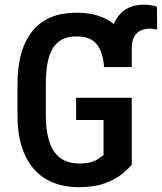

<svg xmlns="http://www.w3.org/2000/svg" viewBox="-20 -774 678 804"><path d="M531.7 -493.2H438V-570.8Q438 -615.2 447.8 -649.4Q457.5 -683.6 476.1 -707.3Q494.6 -731 521.2 -742.7Q547.9 -754.4 581.5 -754.4Q595.2 -754.4 609.9 -752.4Q624.5 -750.5 637.2 -746.1L638.2 -649.9Q629.9 -651.9 622.1 -653.1Q614.3 -654.3 607.9 -654.3Q588.4 -654.3 571 -647Q553.7 -639.6 542.7 -621.6Q531.7 -603.5 531.7 -570.8ZM531.7 -364.7V-84.5Q518.6 -68.4 491.9 -46.1Q465.3 -23.9 420.7 -7.1Q376 9.8 308.1 9.8Q251 9.8 203.9 -8.8Q156.7 -27.3 123 -64.9Q89.4 -102.5 71.3 -158.9Q53.2 -215.3 53.2 -292.5V-418.9Q53.2 -495.1 69.6 -551.8Q85.9 -608.4 117.7 -646.2Q149.4 -684.1 194.8 -702.4Q240.2 -720.7 299.3 -720.7Q374 -720.7 424.1 -694.6Q474.1 -668.5 500.7 -617.4Q527.3 -566.4 531.7 -493.2H416Q412.1 -538.1 399.2 -566.2Q386.2 -594.2 362.3 -607.9Q338.4 -621.6 300.8 -621.6Q266.6 -621.6 242.2 -609.9Q217.8 -598.1 202.1 -573.5Q186.5 -548.8 179.2 -510.7Q171.9 -472.7 171.9 -419.9V-292.5Q171.9 -238.8 181.2 -200.2Q190.4 -161.6 208.3 -137Q226.1 -112.3 252.4 -100.8Q278.8 -89.4 312.5 -89.4Q345.7 -89.4 365.2 -96.2Q384.8 -103 395.8 -111.6Q406.7 -120.1 413.6 -125V-271.5H298.8V-364.7Z"/></svg>

Font: Roboto Condensed Medium
Style: Regular
Weight: 500
Designer: Christian Robertson
Foundry: Google
Version: Version 3.0